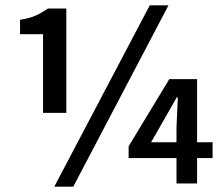

<svg xmlns="http://www.w3.org/2000/svg" viewBox="-20 -686 835 718"><path d="M141 -264V-558H55V-612Q92 -618 114 -628Q136 -638 159 -654H228V-264ZM183 12 540 -666H610L254 12ZM640 0V-209L645 -322H641L596 -243L545 -154H775V-95H461V-139L613 -390H717V0Z"/></svg>

Font: Source Sans 3 ExtraLight SemiBold
Style: Regular
Weight: 600
Version: Version 3.052;hotconv 1.1.0;makeotfexe 2.6.0